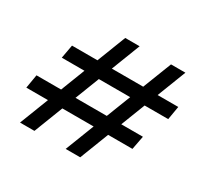

<svg xmlns="http://www.w3.org/2000/svg" viewBox="-150 -899 1129 1086"><g transform="rotate(30 415.0 -356.0)"><path d="M397 0 674 -712H768L492 0ZM99 0 375 -712H469L193 0ZM31 -189 46 -278H741L724 -189ZM120 -436 136 -524H830L815 -436Z"/></g></svg>

Font: DM Sans 20pt Medium
Style: Italic
Weight: 500
Italic angle: -10°
Version: Version 4.004;gftools[0.9.30]